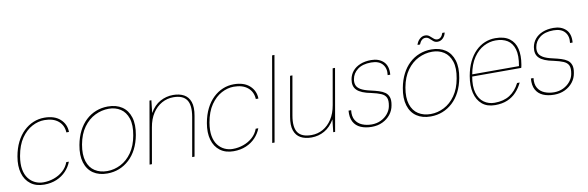

<svg xmlns="http://www.w3.org/2000/svg" viewBox="-50 -1155 4910 1602"><g transform="rotate(-10 2405.0 -354.0)"><path d="M223 12Q155 12 109.5 -22Q64 -56 46.5 -117Q29 -178 43 -258Q55 -326 81 -378Q107 -430 144 -465.5Q181 -501 225.5 -519.5Q270 -538 319 -538Q405 -538 453 -494.5Q501 -451 502 -385H480Q477 -446 434 -482Q391 -518 316 -518Q263 -518 211.5 -490.5Q160 -463 120.5 -406Q81 -349 65 -258Q54 -193 62.5 -146Q71 -99 94.5 -68.5Q118 -38 150.5 -23Q183 -8 219 -8Q266 -8 310 -23.5Q354 -39 387.5 -69Q421 -99 436 -141H458Q442 -98 409 -63Q376 -28 329 -8Q282 12 223 12Z M758 12Q687 12 639 -20.5Q591 -53 572 -115Q553 -177 569 -263Q581 -328 607 -379Q633 -430 671 -465.5Q709 -501 756.5 -519.5Q804 -538 857 -538Q929 -538 977 -505.5Q1025 -473 1044 -411.5Q1063 -350 1047 -263Q1035 -198 1009 -147Q983 -96 944.5 -60.5Q906 -25 859 -6.5Q812 12 758 12ZM761 -8Q820 -8 875 -36Q930 -64 970 -121Q1010 -178 1025 -263Q1041 -350 1022 -406.5Q1003 -463 960.5 -490.5Q918 -518 862 -518Q801 -518 745 -490.5Q689 -463 648 -406.5Q607 -350 591 -263Q576 -178 594.5 -121Q613 -64 657 -36Q701 -8 761 -8Z M1117 0 1209 -526H1225L1213 -420Q1249 -482 1300.5 -510Q1352 -538 1410 -538Q1464 -538 1501.5 -517.5Q1539 -497 1554.5 -452.5Q1570 -408 1557 -335L1498 0H1478L1536 -330Q1553 -427 1521.5 -473Q1490 -519 1409 -519Q1356 -519 1310.5 -493.5Q1265 -468 1233.5 -420Q1202 -372 1190 -302L1137 0Z M1828 12Q1760 12 1714.5 -22Q1669 -56 1651.5 -117Q1634 -178 1648 -258Q1660 -326 1686 -378Q1712 -430 1749 -465.5Q1786 -501 1830.5 -519.5Q1875 -538 1924 -538Q2010 -538 2058 -494.5Q2106 -451 2107 -385H2085Q2082 -446 2039 -482Q1996 -518 1921 -518Q1868 -518 1816.5 -490.5Q1765 -463 1725.5 -406Q1686 -349 1670 -258Q1659 -193 1667.5 -146Q1676 -99 1699.5 -68.5Q1723 -38 1755.5 -23Q1788 -8 1824 -8Q1871 -8 1915 -23.5Q1959 -39 1992.5 -69Q2026 -99 2041 -141H2063Q2047 -98 2014 -63Q1981 -28 1934 -8Q1887 12 1828 12Z M2156 0 2282 -720H2302L2176 0Z M2488 12Q2434 12 2396.5 -8.5Q2359 -29 2343.5 -73.5Q2328 -118 2341 -191L2400 -526H2420L2362 -196Q2345 -99 2376.5 -53.5Q2408 -8 2491 -8Q2544 -8 2588.5 -33Q2633 -58 2664.5 -106Q2696 -154 2708 -224L2761 -526H2781L2689 0H2673L2685 -107Q2649 -45 2598 -16.5Q2547 12 2488 12Z M2999 12Q2945 12 2905 -5.5Q2865 -23 2845 -60Q2825 -97 2830 -155H2852Q2846 -103 2865.5 -70.5Q2885 -38 2921.5 -23Q2958 -8 3002 -8Q3044 -8 3079.5 -25Q3115 -42 3138.5 -71Q3162 -100 3168 -134Q3177 -181 3165.5 -205.5Q3154 -230 3123.5 -243Q3093 -256 3043 -267Q3000 -275 2970 -287.5Q2940 -300 2923 -317Q2906 -334 2900.5 -356.5Q2895 -379 2900 -408Q2907 -447 2931 -476Q2955 -505 2995 -521.5Q3035 -538 3088 -538Q3153 -538 3192 -501Q3231 -464 3225 -390H3203Q3211 -447 3180.5 -482.5Q3150 -518 3085 -518Q3012 -518 2970 -486Q2928 -454 2920 -405Q2915 -379 2922.5 -356.5Q2930 -334 2958 -317Q2986 -300 3042 -288Q3078 -280 3108.5 -270.5Q3139 -261 3160 -246Q3181 -231 3190 -205Q3199 -179 3191 -137Q3184 -94 3157.5 -60.5Q3131 -27 3090.5 -7.5Q3050 12 2999 12Z M3498 12Q3427 12 3379 -20.5Q3331 -53 3312 -115Q3293 -177 3309 -263Q3321 -328 3347 -379Q3373 -430 3411 -465.5Q3449 -501 3496.5 -519.5Q3544 -538 3597 -538Q3669 -538 3717 -505.5Q3765 -473 3784 -411.5Q3803 -350 3787 -263Q3775 -198 3749 -147Q3723 -96 3684.5 -60.5Q3646 -25 3599 -6.5Q3552 12 3498 12ZM3501 -8Q3560 -8 3615 -36Q3670 -64 3710 -121Q3750 -178 3765 -263Q3781 -350 3762 -406.5Q3743 -463 3700.5 -490.5Q3658 -518 3602 -518Q3541 -518 3485 -490.5Q3429 -463 3388 -406.5Q3347 -350 3331 -263Q3316 -178 3334.5 -121Q3353 -64 3397 -36Q3441 -8 3501 -8ZM3492 -595Q3500 -624 3521 -643Q3542 -662 3567 -662Q3589 -662 3604 -649.5Q3619 -637 3633 -624.5Q3647 -612 3664 -612Q3681 -612 3693.5 -624Q3706 -636 3713 -658H3733Q3728 -631 3708.5 -611.5Q3689 -592 3663 -592Q3641 -592 3626.5 -604.5Q3612 -617 3598.5 -629.5Q3585 -642 3566 -642Q3549 -642 3535.5 -630Q3522 -618 3513 -595Z M4044 12Q3976 12 3934 -23.5Q3892 -59 3877 -121Q3862 -183 3876 -264Q3888 -332 3913 -383Q3938 -434 3973 -468.5Q4008 -503 4050.5 -520.5Q4093 -538 4140 -538Q4216 -538 4259.5 -505.5Q4303 -473 4316.5 -416Q4330 -359 4317 -283Q4316 -275 4314.5 -269.5Q4313 -264 4311 -256H3886L3889 -274H4295Q4311 -362 4295 -415.5Q4279 -469 4239 -494Q4199 -519 4139 -519Q4088 -519 4038.5 -493.5Q3989 -468 3951.5 -413Q3914 -358 3898 -270L3896 -259Q3881 -175 3897.5 -119Q3914 -63 3953 -35.5Q3992 -8 4043 -8Q4119 -8 4171 -41Q4223 -74 4255 -138H4277Q4256 -94 4224.5 -60Q4193 -26 4148.5 -7Q4104 12 4044 12Z M4544 12Q4490 12 4450 -5.5Q4410 -23 4390 -60Q4370 -97 4375 -155H4397Q4391 -103 4410.5 -70.5Q4430 -38 4466.5 -23Q4503 -8 4547 -8Q4589 -8 4624.5 -25Q4660 -42 4683.5 -71Q4707 -100 4713 -134Q4722 -181 4710.5 -205.5Q4699 -230 4668.5 -243Q4638 -256 4588 -267Q4545 -275 4515 -287.5Q4485 -300 4468 -317Q4451 -334 4445.5 -356.5Q4440 -379 4445 -408Q4452 -447 4476 -476Q4500 -505 4540 -521.5Q4580 -538 4633 -538Q4698 -538 4737 -501Q4776 -464 4770 -390H4748Q4756 -447 4725.5 -482.5Q4695 -518 4630 -518Q4557 -518 4515 -486Q4473 -454 4465 -405Q4460 -379 4467.5 -356.5Q4475 -334 4503 -317Q4531 -300 4587 -288Q4623 -280 4653.5 -270.5Q4684 -261 4705 -246Q4726 -231 4735 -205Q4744 -179 4736 -137Q4729 -94 4702.5 -60.5Q4676 -27 4635.5 -7.5Q4595 12 4544 12Z"/></g></svg>

Font: DM Sans 9pt Thin
Style: Italic
Weight: 250
Italic angle: -10°
Version: Version 4.004;gftools[0.9.30]